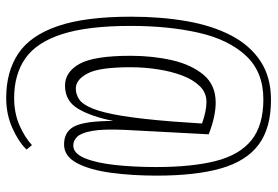

<svg xmlns="http://www.w3.org/2000/svg" viewBox="-154 -596 873 604"><g transform="rotate(90 282.0 -293.5)"><path d="M288 123Q205 123 148 85Q91 47 61.5 -39.5Q32 -126 32 -269Q32 -364 46 -444.5Q60 -525 91 -584.5Q122 -644 172 -677Q222 -710 294 -710Q382 -710 434 -671.5Q486 -633 509 -553.5Q532 -474 532 -350Q532 -273 523 -206.5Q514 -140 492.5 -99.5Q471 -59 434 -59Q393 -59 376.5 -92.5Q360 -126 360 -214Q346 -144 321.5 -103Q297 -62 249 -62Q206 -62 180.5 -107.5Q155 -153 155 -268Q155 -338 169 -399Q183 -460 215 -498Q247 -536 302 -536Q324 -536 349 -530.5Q374 -525 402 -514L388 -249Q385 -181 391.5 -146.5Q398 -112 410 -100Q422 -88 437 -88Q462 -88 477 -124Q492 -160 498.5 -219.5Q505 -279 505 -349Q505 -461 486 -536Q467 -611 420.5 -648.5Q374 -686 292 -686Q206 -686 155 -631.5Q104 -577 82.5 -482.5Q61 -388 61 -268Q61 -133 87 -52.5Q113 28 163.5 63Q214 98 288 98Q335 98 373 81.5Q411 65 436 42L450 59Q426 84 382.5 103.5Q339 123 288 123ZM258 -96Q276 -96 292 -106.5Q308 -117 321 -149Q334 -181 344 -242Q354 -303 362 -404L368 -493Q329 -507 300 -507Q271 -507 250.5 -486Q230 -465 217 -430.5Q204 -396 197.5 -353.5Q191 -311 191 -268Q191 -170 210.5 -133Q230 -96 258 -96Z"/></g></svg>

Font: Georama SemiCondensed ExtraLight
Style: Regular
Weight: 200
Width: 4
Designer: Jean-Baptiste Levee
Foundry: Production Type
Version: Version 1.000